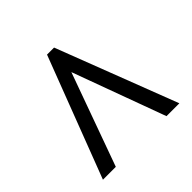

<svg xmlns="http://www.w3.org/2000/svg" viewBox="-125 -827 675 675"><g transform="rotate(-45 212.5 -489.0)"><path d="M22 -264 194 -714H229L402 -264H338L211 -610L86 -264Z"/></g></svg>

Font: Noto Serif Armenian ExtraCondensed
Style: Bold
Weight: 700
Width: 2
Designer: Monotype Design Team
Foundry: Monotype Imaging Inc.
Version: Version 2.008; ttfautohint (v1.8.4.7-5d5b)